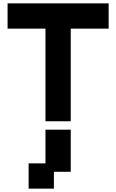

<svg xmlns="http://www.w3.org/2000/svg" viewBox="-20 -720 690 1140"><path d="M25 -550H250V0H400V-550H625V-700H25ZM150 400H300V300H400V50H250V250H150Z"/></svg>

Font: LS-VG5000 Bold
Style: Regular
Weight: 400
Designer: Justin Bihan, 2021
Foundry: Justin Bihan, 2021
Version: Version 1.000;Glyphs 3.1.2 (3151)